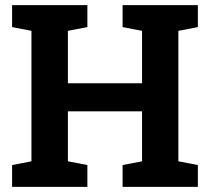

<svg xmlns="http://www.w3.org/2000/svg" viewBox="-20 -731 821 751"><path d="M245.6 -295.4V-100.1L321.8 -85.4V0H27.3V-85.4L103 -100.1V-610.4L27.3 -625V-710.9H321.8V-625L245.6 -610.4V-405.3H535.6V-610.4L459.5 -625V-710.9H753.9V-625L677.7 -610.4V-100.1L753.9 -85.4V0H459.5V-85.4L535.6 -100.1V-295.4Z"/></svg>

Font: Battambang
Style: Bold
Weight: 700
Designer: Danh Hong
Version: Version 8.002; ttfautohint (v1.8.3)